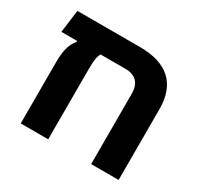

<svg xmlns="http://www.w3.org/2000/svg" viewBox="-132 -762 951 920"><g transform="rotate(30 343.5 -301.5)"><path d="M395 -602.8Q508.8 -602.8 566.8 -549.5Q624.8 -496.2 624.8 -391.2V0H472.8V-388.2Q472.8 -433 450.6 -455.2Q428.5 -477.5 387 -477.5H249.2Q244 -469.8 239.6 -451.2Q235.2 -432.8 235.2 -388V0H83.2V-342.2Q83.2 -381.8 90.8 -414.5Q98.2 -447.2 121.2 -474.5L113.2 -482V-602.8ZM32.5 -477.5 48.8 -602.8H329.8V-477.5Z"/></g></svg>

Font: Noto Sans Hebrew Light
Style: Regular
Weight: 100
Version: Version 3.000